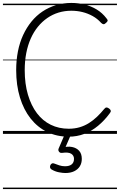

<svg xmlns="http://www.w3.org/2000/svg" viewBox="-20 -910 815 1305"><path d="M447 19Q366 19 300.5 -13Q235 -45 188 -104.5Q141 -164 115.5 -247.5Q90 -331 90 -433Q90 -501 102 -561.5Q114 -622 137.5 -672.5Q161 -723 194 -763.5Q227 -804 269 -832Q311 -860 360.5 -875Q410 -890 465 -890Q511 -890 554.5 -879.5Q598 -869 636.5 -846Q675 -823 704 -785Q713 -775 711.5 -768.5Q710 -762 700 -754Q691 -745 683.5 -745.5Q676 -746 667 -755Q642 -783 609.5 -801Q577 -819 540.5 -828Q504 -837 465 -837Q419 -837 378 -824.5Q337 -812 301.5 -787.5Q266 -763 237.5 -728Q209 -693 189 -648Q169 -603 158.5 -549Q148 -495 148 -433Q148 -340 170 -266Q192 -192 231 -140.5Q270 -89 325 -62Q380 -35 447 -35Q487 -35 521 -45Q555 -55 584.5 -73.5Q614 -92 639.5 -116.5Q665 -141 688 -169Q696 -179 703.5 -179.5Q711 -180 722 -172Q732 -164 733 -157Q734 -150 726 -140Q690 -91 646.5 -55Q603 -19 553 0Q503 19 447 19ZM424 266Q407 266 380.5 261Q354 256 329 241Q321 235 320 227.5Q319 220 323 211Q328 203 334.5 200.5Q341 198 350 202Q365 208 383.5 214Q402 220 422 220Q452 220 467.5 207Q483 194 483 170Q483 147 464 135Q445 123 403 129Q395 130 390 128Q385 126 381 121Q376 114 376.5 108Q377 102 381 94L423 -4H466L418 107L402 94Q439 83 469.5 89Q500 95 518 115Q536 135 536 170Q536 199 522.5 220.5Q509 242 484 254Q459 266 424 266ZM0 365H775V375H0ZM0 -20H775V0H0ZM0 -505H775V-500H0ZM0 -885H775V-875H0Z"/></svg>

Font: Playwrite IT Moderna Guides
Style: Regular
Weight: 400
Designer: Veronika Burian, José Scaglione
Foundry: TypeTogether
Version: Version 1.003